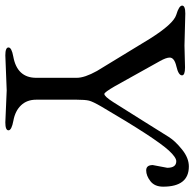

<svg xmlns="http://www.w3.org/2000/svg" viewBox="-24 -682 711 702"><g transform="rotate(90 331.0 -330.5)"><path d="M583 -534 593 -587Q593 -620 569 -620Q555 -620 530 -593Q485 -544 369 -346Q351 -315 347.5 -301Q344 -287 344 -256V-108Q344 -74 364.5 -52.5Q385 -31 420.5 -24.5Q456 -18 456 -6.5Q456 5 427 5L310 0L182 5Q153 5 153 -6.5Q153 -18 186 -24Q264 -38 264 -108V-256Q264 -285 239 -330L122 -522Q67 -610 33.5 -620Q0 -630 0 -641.5Q0 -653 29 -653L146 -650L226 -652Q255 -652 255 -641Q255 -628 222.5 -620.5Q190 -613 190 -596Q190 -583 203 -560L295 -395Q317 -357 323 -357Q332 -357 352.5 -389Q373 -421 419.5 -495.5Q466 -570 480.5 -593Q495 -616 526 -641Q557 -666 588 -666Q662 -666 662 -572Q662 -541 642 -525.5Q622 -510 602.5 -510Q583 -510 583 -534Z"/></g></svg>

Font: EB Garamond
Style: Regular
Weight: 400
Version: Version 0.012